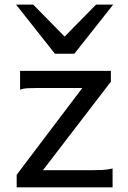

<svg xmlns="http://www.w3.org/2000/svg" viewBox="-20 -801 548 821"><path d="M454.1 -498V-451.7L163.6 -73.2H373.5Q395 -73.2 417.2 -74.2Q439.5 -75.2 461.4 -80.6V0H51.3V-53.7L332 -424.8H141.6Q119.6 -424.8 99.6 -423.8Q79.6 -422.9 65.9 -417.5V-498ZM122.1 -781.2 256.3 -644.5 390.6 -781.2H463.9L297.9 -571.3H214.8L48.8 -781.2Z"/></svg>

Font: Andika New Basic
Style: Regular
Weight: 400
Designer: Victor Gaultney, Annie Olsen, Julie Remington, Don Collingsworth, Eric Hays
Foundry: SIL International
Version: Version 5.500